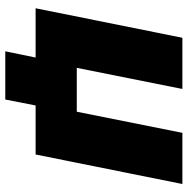

<svg xmlns="http://www.w3.org/2000/svg" viewBox="-12 -570 694 709"><g transform="rotate(90 334.5 -215.0)"><path d="M659 -542 550 0H369L347 112H169L192 0H10L119 -542H308L230 -152H392L470 -542Z"/></g></svg>

Font: Montserrat ExtraBold
Style: Italic
Weight: 800
Italic angle: -11.3°
Designer: Julieta Ulanovsky
Foundry: Julieta Ulanovsky
Version: Version 9.000; ttfautohint (v1.8.4.7-5d5b)